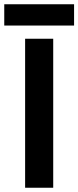

<svg xmlns="http://www.w3.org/2000/svg" viewBox="-52 -882 368 902"><path d="M198 0H66V-700H198ZM296 -762H-32V-862H296Z"/></svg>

Font: Space Grotesk Variable Light
Style: Regular
Weight: 300
Designer: Florian Karsten
Foundry: Florian Karsten
Version: Version 2.000